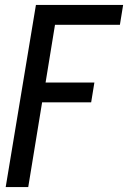

<svg xmlns="http://www.w3.org/2000/svg" viewBox="-20 -550 540 775"><path d="M3 205 125 -530H477L464 -450H202L164 -217H361L348 -137H150L94 205Z"/></svg>

Font: Iosevka Curly Medium Oblique
Style: Regular
Weight: 500
Italic angle: -9°
Monospace: yes
Designer: Belleve Invis
Foundry: Belleve Invis
Version: Version 11.1.0; ttfautohint (v1.8.3)